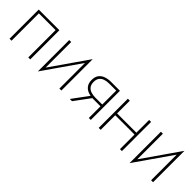

<svg xmlns="http://www.w3.org/2000/svg" viewBox="138 -1301 2141 2141"><g transform="rotate(45 1209.0 -230.0)"><path d="M401 -460H75V0H106V-431H370V0H401Z M887 -441 892 -495 561 -19 556 35ZM587 -460H556V35L587 -11ZM892 -495 861 -449V0H892Z M1060 0 1213 -207H1178L1025 0ZM1356 0V-460H1325V0ZM1337 -212H1215Q1175 -212 1144 -223Q1113 -234 1095.5 -258.5Q1078 -283 1078 -322Q1078 -362 1095.5 -386Q1113 -410 1144 -421Q1175 -432 1215 -432H1337V-460H1215Q1168 -460 1129.5 -446Q1091 -432 1069 -402Q1047 -372 1047 -322Q1047 -273 1069 -242.5Q1091 -212 1129.5 -198Q1168 -184 1215 -184H1337Z M1500 -230H1833V-259H1500ZM1816 -460V0H1847V-460ZM1481 -460V0H1512V-460Z M2333 -441 2338 -495 2007 -19 2002 35ZM2033 -460H2002V35L2033 -11ZM2338 -495 2307 -449V0H2338Z"/></g></svg>

Font: Jost ExtraLight
Style: Regular
Weight: 250
Version: Version 3.710